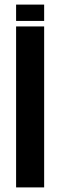

<svg xmlns="http://www.w3.org/2000/svg" viewBox="-20 -815 260 835"><path d="M50 -795H172V-724H50ZM50 -700H172V0H50Z"/></svg>

Font: Tschichold
Style: Bold
Weight: 700
Designer: Peter Wiegel
Foundry: Peter Wiegel
Version: Version 1.000; ttfautohint (v1.3)